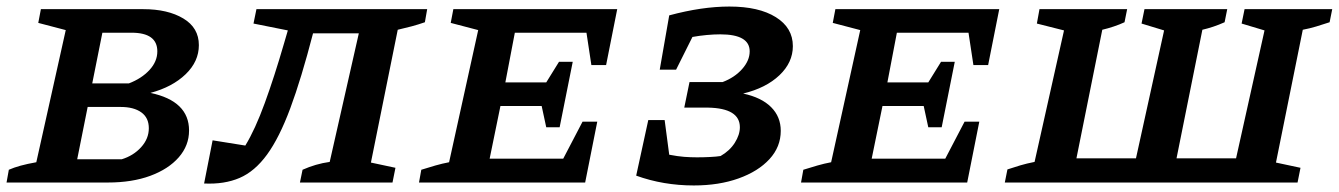

<svg xmlns="http://www.w3.org/2000/svg" viewBox="-30 -558 4093 587"><path d="M-10 0 -3 -39Q13 -46 33 -51.5Q53 -57 81 -62L171 -466L87 -488L95 -530H408Q483 -530 530.5 -501.5Q578 -473 578 -420Q578 -370 537.5 -331Q497 -292 430 -274Q548 -249 548 -159Q548 -113 516.5 -77Q485 -41 429.5 -20.5Q374 0 300 0ZM372 -458H283L252 -303H364Q403 -318 427 -344Q451 -370 451 -401Q451 -458 372 -458ZM206 -71H342Q378 -82 401.5 -108Q425 -134 425 -166Q425 -198 402 -214.5Q379 -231 339 -231H238Z M594 3 620 -129 720 -113Q750 -162 779.5 -243Q809 -324 838 -424L850 -465L745 -486L754 -530H1276L1269 -490Q1249 -483 1228.5 -477.5Q1208 -472 1186 -467L1104 -61L1179 -45L1170 0H887L895 -39Q935 -57 978 -63L1067 -456H927Q891 -317 857.5 -227Q824 -137 786.5 -85.5Q749 -34 702.5 -14Q656 6 594 3Z M1251 0 1258 -39Q1280 -46 1301 -52Q1322 -58 1343 -62L1432 -466L1348 -488L1356 -530H1857L1823 -359H1778L1763 -458H1544L1515 -306H1640L1679 -369H1721L1681 -169H1640L1626 -234H1500L1467 -73H1692L1751 -186H1796L1759 0Z M1915 -21 1952 -191H2002L2016 -85Q2042 -80 2061.5 -78.5Q2081 -77 2101 -77Q2120 -77 2140.5 -78Q2161 -79 2173 -81Q2201 -97 2216.5 -121.5Q2232 -146 2232 -169Q2232 -227 2135 -229H2062L2078 -307H2179Q2216 -321 2239 -347Q2262 -373 2262 -401Q2262 -453 2172 -453Q2153 -453 2131 -451Q2109 -449 2087 -445L2037 -345H1987L2016 -511Q2116 -538 2200 -538Q2290 -538 2342 -505.5Q2394 -473 2394 -417Q2394 -367 2353 -328Q2312 -289 2242 -272Q2298 -260 2327.5 -230.5Q2357 -201 2357 -158Q2357 -109 2322.5 -71.5Q2288 -34 2228 -12.5Q2168 9 2091 9Q1998 9 1915 -21Z M2419 0 2426 -39Q2448 -46 2469 -52Q2490 -58 2511 -62L2600 -466L2516 -488L2524 -530H3025L2991 -359H2946L2931 -458H2712L2683 -306H2808L2847 -369H2889L2849 -169H2808L2794 -234H2668L2635 -73H2860L2919 -186H2964L2927 0Z M4035 -490Q4014 -483 3994 -477Q3974 -471 3953 -467L3871 -61L3946 -45L3937 0H3042L3050 -40Q3071 -47 3089.5 -52.5Q3108 -58 3133 -63L3223 -465L3140 -486L3148 -530H3416L3408 -490Q3393 -483 3375 -477Q3357 -471 3340 -467L3261 -74H3443L3529 -465L3460 -486L3469 -530H3722L3714 -490Q3696 -482 3679.5 -476.5Q3663 -471 3646 -467L3567 -74H3749L3836 -465L3766 -486L3775 -530H4043Z"/></svg>

Font: Piazzolla SC SemiBold
Style: Italic
Weight: 600
Italic angle: -11.3°
Designer: Juan Pablo del Peral
Foundry: Huerta Tipografica
Version: Version 1.330